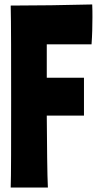

<svg xmlns="http://www.w3.org/2000/svg" viewBox="-20 -842 444 862"><path d="M195 0C192 -54 191 -190 190 -323H357V-493H190V-643H391C394 -684 395 -726 395 -765C395 -783 395 -802 394 -822C286 -819 133 -817 28 -817C30 -748 30 -566 30 -390C30 -214 30 -44 28 0Z"/></svg>

Font: Ranchers
Style: Regular
Weight: 400
Designer: Pablo Impallari, Brenda Gallo
Foundry: Pablo Impallari, Brenda Gallo
Version: Version 1.000